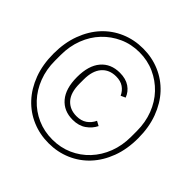

<svg xmlns="http://www.w3.org/2000/svg" viewBox="-174 -823 949 949"><g transform="rotate(45 300.0 -349.0)"><path d="M300 -18Q238 -18 184 -41Q130 -64 90 -107Q50 -150 27 -211Q4 -272 4 -349Q4 -425 27 -486.5Q50 -548 90 -591Q130 -634 184 -657Q238 -680 300 -680Q362 -680 416 -657Q470 -634 510 -591Q550 -548 573 -486.5Q596 -425 596 -349Q596 -272 573 -211Q550 -150 510 -107Q470 -64 416 -41Q362 -18 300 -18ZM300 -44Q357 -44 405.5 -65.5Q454 -87 490 -125.5Q526 -164 546 -216Q566 -268 566 -329V-369Q566 -430 546 -482Q526 -534 490 -572Q454 -610 405.5 -632Q357 -654 300 -654Q243 -654 194.5 -632Q146 -610 110 -572Q74 -534 54 -482Q34 -430 34 -369V-329Q34 -268 54 -216Q74 -164 110 -125.5Q146 -87 194.5 -65.5Q243 -44 300 -44ZM302 -184Q240 -184 204 -226.5Q168 -269 168 -349Q168 -429 204 -471.5Q240 -514 303 -514Q345 -514 372 -495.5Q399 -477 410 -447L386 -436Q375 -460 354.5 -474Q334 -488 303 -488Q255 -488 227.5 -456Q200 -424 200 -364V-335Q200 -272 228 -241Q256 -210 303 -210Q335 -210 357 -225Q379 -240 391 -266L415 -253Q401 -224 372.5 -204Q344 -184 302 -184Z"/></g></svg>

Font: IBM Plex Mono ExtraLight
Style: Regular
Weight: 200
Monospace: yes
Designer: Mike Abbink, Paul van der Laan, Pieter van Rosmalen
Foundry: Bold Monday
Version: Version 2.3